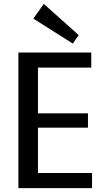

<svg xmlns="http://www.w3.org/2000/svg" viewBox="-20 -971 536 991"><path d="M153 -78H455V0H75V-700H451V-622H153L176 -684V-346L153 -386H434V-312H153L176 -352V-16ZM386 -790 356 -746 152 -875 206 -951Z"/></svg>

Font: Pathway Extreme SemiCondensed Medium
Style: Regular
Weight: 500
Width: 4
Version: Version 1.001;gftools[0.9.26]